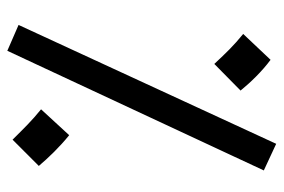

<svg xmlns="http://www.w3.org/2000/svg" viewBox="-142 -588 757 512"><g transform="rotate(90 236.0 -331.5)"><path d="M115 27 434 -657 363 -690 46 -3ZM150 -525 221 -595C199 -622 170 -652 139 -675L70 -602C102 -576 119 -558 150 -525ZM352 13 422 -57C400 -83 371 -113 340 -138L271 -63C303 -37 320 -19 352 13Z"/></g></svg>

Font: Noto Sans Arabic UI XCn Md
Style: Regular
Weight: 500
Width: 2
Designer: Monotype Design Team, Nadine Chahine and Nizar Qandah
Foundry: Monotype Imaging Inc.
Version: Version 2.010